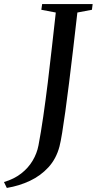

<svg xmlns="http://www.w3.org/2000/svg" viewBox="-110 -763 476 943"><path d="M-76.5 160 -90.5 131Q-41 116.5 -6 89.2Q29 62 50.2 26.2Q71.5 -9.5 79 -49Q91 -111.5 102.5 -191Q114 -270.5 124.8 -358Q135.5 -445.5 145.2 -533.5Q155 -621.5 164 -701.5L93 -715L97 -743H345L341.5 -715L270 -701.5Q259 -606 248.8 -518.2Q238.5 -430.5 229 -354.2Q219.5 -278 211 -216.2Q202.5 -154.5 195.2 -110.2Q188 -66 182 -43Q166 17 128 58.5Q90 100 37.2 125Q-15.5 150 -76.5 160Z"/></svg>

Font: Merriweather 96pt
Style: Italic
Weight: 400
Italic angle: -7.8°
Version: Version 2.101